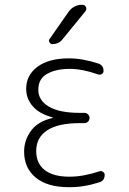

<svg xmlns="http://www.w3.org/2000/svg" viewBox="-20 -775 540 805"><path d="M200.2 -280.3Q201.2 -280.3 201.2 -281.2Q201.2 -283.2 199.2 -283.2Q144.5 -297.9 117.2 -329.6Q89.8 -361.3 89.8 -402.3Q89.8 -460 137.2 -495.1Q184.6 -530.3 268.6 -530.3Q326.2 -530.3 391.6 -508.8Q414.1 -502 414.1 -477.5Q414.1 -469.7 407.2 -464.8Q400.4 -460 391.6 -462.9Q325.2 -486.3 272.5 -486.3Q215.8 -486.3 178.2 -465.8Q140.6 -445.3 140.6 -398.4Q140.6 -354.5 184.6 -328.1Q228.5 -301.8 315.4 -301.8H334Q342.8 -301.8 349.1 -295.4Q355.5 -289.1 355.5 -280.3Q355.5 -271.5 349.1 -265.1Q342.8 -258.8 334 -258.8H315.4Q223.6 -258.8 177.7 -228.5Q131.8 -198.2 131.8 -141.6Q131.8 -89.8 167.5 -62Q203.1 -34.2 271.5 -34.2Q329.1 -34.2 396.5 -56.6Q404.3 -59.6 411.6 -54.7Q418.9 -49.8 418.9 -42Q418.9 -17.6 396.5 -10.7Q330.1 10.7 268.6 9.8Q178.7 9.8 129.9 -30.3Q81.1 -70.3 81.1 -139.6Q81.1 -187.5 110.4 -227.1Q139.6 -266.6 200.2 -280.3ZM324.2 -754.9H326.2Q335.9 -754.9 340.3 -745.6Q344.7 -736.3 337.9 -727.5L242.2 -610.4Q227.5 -590.8 200.2 -589.8Q192.4 -589.8 187.5 -597.7Q182.6 -605.5 188.5 -612.3L267.6 -725.6Q289.1 -754.9 324.2 -754.9Z"/></svg>

Font: Rounded-L Mgen+ 1m light
Style: Regular
Weight: 200
Designer: [Source Han Sans]
Ryoko NISHIZUKA  (kana & ideographs); Paul D. Hunt (Latin, Greek & Cyrillic); Wenlong ZHANG  (bopomofo
Version: Version 1.059.20150602